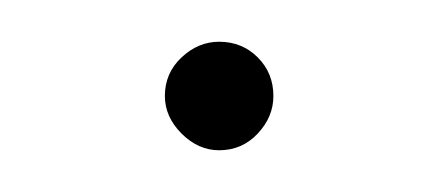

<svg xmlns="http://www.w3.org/2000/svg" viewBox="-20 -65 210 92"><path d="M111 -19Q111 -9 103.5 -1Q96 7 85 7Q75 7 67 -1Q59 -9 59 -19Q59 -30 67 -37.5Q75 -45 85 -45Q96 -45 103.5 -37.5Q111 -30 111 -19Z"/></svg>

Font: Montserrat-Arabic Thin
Style: Regular
Weight: 250
Designer: Mohamed Gaber
Foundry: Kief Type Foundry
Version: Version 5.008